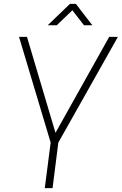

<svg xmlns="http://www.w3.org/2000/svg" viewBox="-20 -970 628 990"><path d="M272.9 -839.8H226.1L340.8 -950.2H371.1L456.1 -839.8H413.1L353 -917ZM280.8 -234.9 251 0H210.9L241.2 -234.9L78.1 -779.8H119.1L266.1 -285.2L543 -779.8H587.9Z"/></svg>

Font: Cooper Hewitt
Style: Light Italic
Weight: 704
Designer: Village Type and Design LLC
Foundry: Cooper Hewitt Smithsonian Design Museum
Version: 1.000